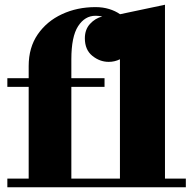

<svg xmlns="http://www.w3.org/2000/svg" viewBox="-20 -790 818 810"><path d="M11 -36.5H101V-423.5H11V-460H101V-511.5Q101 -589.5 139.2 -645Q177.5 -700.5 241.5 -730.2Q305.5 -760 383 -760Q414 -760 440.2 -752Q466.5 -744 486.5 -730L676 -770V-36.5H764V0H11ZM421 -423.5H281V-36.5H486V-540Q464 -529 438.5 -529Q401 -529 369.5 -554.5Q338 -580 338 -628.5Q338 -665.5 359.8 -689.2Q381.5 -713 411.5 -720.5Q397 -723.5 383 -723.5Q338 -723.5 309.5 -679.5Q281 -635.5 281 -540V-460H421Z"/></svg>

Font: Bodoni* 06pt Fatface
Style: Regular
Weight: 900
Version: Version 2.3